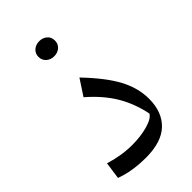

<svg xmlns="http://www.w3.org/2000/svg" viewBox="-234 -862 952 952"><g transform="rotate(-45 242.0 -385.5)"><path d="M418.9 -189.9Q418.9 -97.7 365 -45.9Q311 5.9 201.7 5.9Q106 5.9 32.2 -21.5L44.9 -111.3Q122.6 -86.9 197.8 -86.9Q258.8 -86.9 307.4 -100.8Q356 -114.7 368.2 -137.2Q349.6 -226.1 308.1 -294.4Q266.6 -362.8 194.3 -425.3L249 -508.8Q340.3 -413.6 379.6 -339.6Q418.9 -265.6 418.9 -189.9ZM177.7 -724.6Q177.7 -748.5 194.6 -762.9Q211.4 -777.3 235.4 -777.3Q259.8 -777.3 276.4 -762.9Q293 -748.5 293 -724.6Q293 -700.7 276.4 -686Q259.8 -671.4 235.4 -671.4Q211.4 -671.4 194.6 -686Q177.7 -700.7 177.7 -724.6Z"/></g></svg>

Font: Pinar DS4-Regular
Style: Regular
Weight: 400
Designer: Amin Abedi
Version: Version 2.000